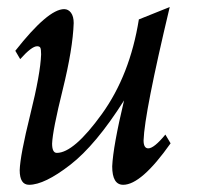

<svg xmlns="http://www.w3.org/2000/svg" viewBox="-20 -508 556 538"><path d="M325.2 9.8Q294.4 9.8 294.4 -42Q296.9 -97.7 327.6 -226.6Q248.5 -101.6 176.5 -45.9Q104.5 9.8 61.5 9.8Q35.2 9.8 35.2 -31.2Q36.6 -73.2 64.9 -187.3Q93.3 -301.3 95.2 -355.5Q95.2 -370.1 93 -374.3Q90.8 -378.4 84 -378.4Q68.8 -378.4 36.6 -342.3L22.9 -365.7Q114.7 -482.4 159.7 -482.4Q171.4 -482.4 179 -472.2Q186.5 -461.9 186.5 -443.4Q184.1 -371.6 155.8 -257.1Q127.4 -142.6 126 -105.5Q126 -79.6 139.2 -79.6Q187 -79.6 265.6 -188.7Q344.2 -297.9 369.1 -453.6L455.6 -488.3Q384.8 -191.4 382.3 -114.7Q382.3 -92.3 395.5 -92.3Q411.6 -92.3 443.4 -130.9L458 -106.4Q376 9.8 325.2 9.8Z"/></svg>

Font: Kelvinch
Style: Italic
Weight: 400
Italic angle: -10°
Designer: Paul James Miller
Foundry: High-Logic / Made with FontCreator
Version: Version 3.40;July 22, 2017;FontCreator 11.0.0.2388 64-bit